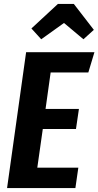

<svg xmlns="http://www.w3.org/2000/svg" viewBox="-20 -958 501 978"><path d="M430 -589H238L212 -403H382L367 -301H198L170 -104H379L364 0H16L113 -692H461ZM140 -813 275 -938H356L458 -806L405 -758L306 -841L190 -758Z"/></svg>

Font: Fira Sans Compressed SemiBold
Style: Italic
Weight: 600
Width: 1
Italic angle: -8°
Designer: bBox Type GmbH & Carrois Corporate GbR & Edenspiekermann AG
Foundry: bBox Type GmbH & Carrois Corporate GbR & Edenspiekermann AG
Version: Version 4.301